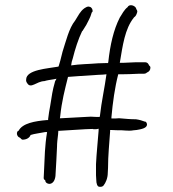

<svg xmlns="http://www.w3.org/2000/svg" viewBox="-20 -698 663 734"><path d="M47 -179C50 -174 53 -173 57 -171C61 -167 62 -165 66 -164C81 -164 93 -171 97 -182C112 -187 133 -189 152 -193H160C151 -139 151 -99 148 -38L147 -18C147 -13 149 -11 153 -9V-7C154 0 160 4 168 5C182 5 190 -8 192 -25C195 -68 196 -100 198 -137C198 -152 200 -167 202 -184L203 -198H208C238 -200 275 -202 306 -204C315 -204 323 -205 332 -205H334C334 -205 337 -204 339 -204C349 -204 351 -204 357 -206V-199C354 -157 349 -113 347 -70V-28L348 -11C348 4 352 16 360 16H361C367 17 373 15 376 11C384 1 392 -17 392 -37C392 -44 393 -50 393 -56C393 -103 398 -151 401 -196V-201H406C419 -200 432 -200 444 -200C450 -200 455 -199 459 -199C470 -198 481 -198 491 -200H492C495 -200 497 -201 502 -201C520 -204 542 -208 542 -222C542 -227 538 -233 536 -233H534C523 -237 514 -240 500 -242C477 -242 460 -244 435 -246C431 -246 426 -245 420 -245H406V-250C411 -306 419 -364 432 -414H444C466 -414 487 -415 508 -416H525C535 -416 538 -417 542 -421H543L544 -422C550 -424 555 -431 555 -439C555 -444 553 -445 550 -448C547 -454 545 -459 536 -460H499C484 -459 469 -459 454 -458H438C449 -523 457 -588 492 -631V-632H493C500 -637 502 -643 505 -653C505 -656 504 -660 501 -663V-664C499 -676 475 -685 468 -671L467 -670C456 -662 446 -644 438 -631C414 -584 401 -526 394 -461L393 -457H389C378 -457 366 -456 355 -456C320 -453 284 -453 252 -448C253 -458 255 -466 258 -474C267 -510 279 -548 294 -579H295L310 -603C317 -617 326 -632 330 -648V-649L334 -654C335 -661 331 -670 323 -672H322C315 -675 309 -670 302 -666C286 -654 279 -638 267 -619C244 -591 232 -540 219 -500L216 -488C213 -474 208 -457 204 -444L201 -443C164 -436 80 -432 80 -394V-393C79 -389 81 -384 84 -380C98 -357 119 -387 150 -388C159 -391 173 -393 186 -395L196 -397L191 -388C190 -387 190 -384 189 -381C182 -358 177 -328 172 -294C169 -278 166 -261 164 -243V-239H159C113 -235 66 -227 51 -198H50C44 -195 43 -186 47 -179ZM209 -246 210 -252C216 -311 228 -356 240 -404L280 -407C306 -409 332 -410 357 -412C367 -412 377 -413 387 -414C380 -362 368 -310 362 -255L361 -251H348C341 -251 335 -252 327 -252C322 -252 314 -251 307 -251C278 -249 245 -248 215 -246ZM219 -499V-500ZM258 -474V-475ZM310 -603V-604ZM438 -630V-631ZM499 -460Z"/></svg>

Font: Scribbler
Style: Lt
Weight: 300
Designer: Mew Too
Foundry: Cannot Into Space Fonts
Version: Version 1.001